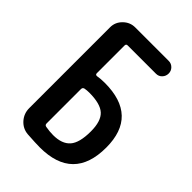

<svg xmlns="http://www.w3.org/2000/svg" viewBox="-217 -827 933 933"><g transform="rotate(45 250.0 -360.0)"><path d="M173.8 -332V-95.7Q173.8 -85 184.6 -83Q212.9 -78.1 236.3 -78.1Q296.9 -78.1 325.2 -110.4Q353.5 -142.6 353.5 -220.7Q353.5 -291 322.3 -319.8Q291 -348.6 214.8 -348.6Q198.2 -348.6 183.6 -345.7Q173.8 -342.8 173.8 -332ZM146.5 5.9Q110.4 2.9 85.9 -24.4Q61.5 -51.8 61.5 -88.9V-644.5Q61.5 -679.7 87.4 -705.1Q113.3 -730.5 148.4 -730.5H378.9Q396.5 -730.5 409.2 -717.8Q421.9 -705.1 421.9 -687Q421.9 -668.9 409.7 -655.8Q397.5 -642.6 378.9 -642.6H184.6Q173.8 -642.6 173.8 -631.8V-441.4Q173.8 -430.7 184.6 -431.6Q206.1 -435.5 234.4 -435.5Q461.9 -435.5 461.9 -217.8Q461.9 9.8 232.4 9.8Q206.1 9.8 146.5 5.9Z"/></g></svg>

Font: Rounded-X Mgen+ 1mn medium
Style: Regular
Weight: 500
Designer: [Source Han Sans]
Ryoko NISHIZUKA  (kana & ideographs); Paul D. Hunt (Latin, Greek & Cyrillic); Wenlong ZHANG  (bopomofo
Version: Version 1.059.20150602